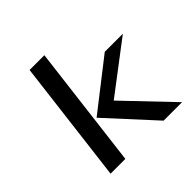

<svg xmlns="http://www.w3.org/2000/svg" viewBox="-177 -864 1029 1029"><g transform="rotate(-45 337.5 -350.0)"><path d="M640 0 387 -265 675 -484H538L257 -265L500 0ZM210 0 296 -700H184L98 0Z"/></g></svg>

Font: Gamestation Extended
Style: Italic
Weight: 400
Width: 7
Designer: Jonas Hecksher
Foundry: Jonas Hecksher, Playtypeª, e-types AS
Version: Version 1.003